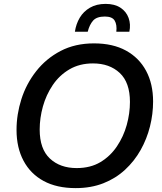

<svg xmlns="http://www.w3.org/2000/svg" viewBox="-20 -955 832 987"><path d="M65 -287Q65 -367 90 -445.5Q115 -524 166 -589Q217 -654 291.5 -693Q366 -732 463 -732Q560 -732 627.5 -695Q695 -658 731 -591Q767 -524 767 -433Q767 -369 751 -305Q735 -241 703 -184Q671 -127 623 -82.5Q575 -38 511.5 -13Q448 12 369 12Q272 12 204.5 -24.5Q137 -61 101 -128.5Q65 -196 65 -287ZM184 -289Q184 -189 236.5 -140Q289 -91 374 -91Q445 -91 496 -121.5Q547 -152 581 -202.5Q615 -253 631.5 -312.5Q648 -372 648 -431Q648 -531 595.5 -580Q543 -629 458 -629Q389 -629 337 -598.5Q285 -568 251 -517.5Q217 -467 200.5 -407.5Q184 -348 184 -289ZM523 -935Q569 -935 599 -915.5Q629 -896 641 -863Q653 -830 645 -792H578Q582 -828 569.5 -849Q557 -870 519 -870Q477 -870 458.5 -849Q440 -828 431 -792H365Q371 -832 390 -864Q409 -896 442.5 -915.5Q476 -935 523 -935Z"/></svg>

Font: Kufam Medium
Style: Italic
Weight: 500
Italic angle: -11°
Designer: Artur Schmal
Foundry: Original Type
Version: Version 1.301; ttfautohint (v1.8.3)